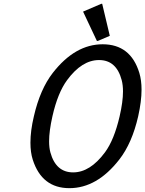

<svg xmlns="http://www.w3.org/2000/svg" viewBox="-20 -980 765 1010"><path d="M255.9 -368.7Q238.3 -291 238.3 -236.8Q238.3 -203.1 245.1 -178.2Q273.9 -73.2 364.7 -73.2Q454.1 -73.2 532.2 -178.7Q580.6 -244.1 609.4 -368.7Q627 -444.8 627 -499Q627 -532.7 620.1 -558.6Q592.3 -664.1 501 -664.1Q410.6 -664.1 333 -558.6Q283.7 -491.7 255.9 -368.7ZM158.2 -368.2Q190.9 -510.7 257.8 -596.7Q375 -747.1 520 -747.1Q667 -747.1 712.9 -596.7Q724.6 -558.1 724.6 -508.3Q724.6 -447.8 707 -368.7Q674.8 -227.1 607.4 -140.6Q490.2 9.8 345.2 9.8Q200.2 9.8 152.3 -140.1Q140.1 -178.2 140.1 -229.5Q140.1 -292.5 158.2 -368.2ZM512.7 -960H517.6L557.6 -791.5L494.6 -764.6H489.7L417 -918.9Z"/></svg>

Font: Nova Script
Style: Regular
Weight: 400
Italic angle: -13°
Version: Version 2.001